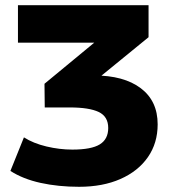

<svg xmlns="http://www.w3.org/2000/svg" viewBox="-20 -526 668 738"><path d="M284 192Q204 192 136 177Q68 162 20 131L72 2Q108 25 158.5 37Q209 49 258 49Q331 49 363.5 29Q396 9 396 -34Q396 -78 359.5 -95.5Q323 -113 248 -113H152L151 -204L398 -408L387 -362H49V-506H551V-383L333 -205L282 -236H341Q456 -236 521 -187Q586 -138 586 -48Q586 24 548.5 78Q511 132 443 162Q375 192 284 192Z"/></svg>

Font: Nunito Sans 7pt Black
Style: Regular
Weight: 900
Designer: Vernon Adams
Foundry: Vernon Adams
Version: Version 3.101;gftools[0.9.27]